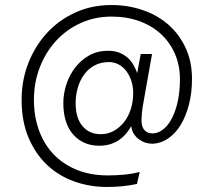

<svg xmlns="http://www.w3.org/2000/svg" viewBox="-20 -732 850 764"><path d="M406 12Q336 12 274 -10.5Q212 -33 166 -77Q120 -121 93 -185.5Q66 -250 66 -335Q66 -413 93 -481.5Q120 -550 167.5 -601.5Q215 -653 280.5 -682.5Q346 -712 423 -712Q490 -712 549 -691.5Q608 -671 651 -633Q694 -595 719 -540.5Q744 -486 744 -418Q744 -363 732 -316.5Q720 -270 699.5 -236Q679 -202 650.5 -182Q622 -162 589 -160Q558 -160 537 -175Q524 -183 514.5 -196.5Q505 -210 502 -230Q488 -205 471.5 -189.5Q455 -174 438.5 -166Q422 -158 405.5 -155Q389 -152 376 -152Q311 -152 271.5 -196.5Q232 -241 232 -322Q232 -359 244 -396Q256 -433 279 -463Q302 -493 335 -511.5Q368 -530 410 -530Q437 -530 457 -521.5Q477 -513 490.5 -500Q504 -487 512.5 -471Q521 -455 526 -441Q530 -461 533 -479.5Q536 -498 540 -517H585Q576 -467 567 -416Q558 -365 549 -314Q546 -297 544.5 -280.5Q543 -264 543 -253Q543 -226 556 -213Q568 -201 588 -201Q611 -202 631 -218.5Q651 -235 665.5 -264Q680 -293 688 -332Q696 -371 696 -417Q696 -472 676 -518Q656 -564 620 -597Q584 -630 534 -648Q484 -666 424 -666Q358 -666 301.5 -640.5Q245 -615 203.5 -570Q162 -525 138.5 -464.5Q115 -404 115 -334Q115 -271 134 -216.5Q153 -162 190 -121.5Q227 -81 282.5 -57.5Q338 -34 410 -34Q440 -34 473.5 -37Q507 -40 536 -48Q533 -36 530.5 -24Q528 -12 525 0Q469 12 406 12ZM414 -485Q381 -485 356 -471.5Q331 -458 314.5 -435Q298 -412 289.5 -382.5Q281 -353 281 -322V-320Q281 -263 308 -230.5Q335 -198 381 -198Q409 -198 432.5 -211Q456 -224 473.5 -246Q491 -268 500.5 -298Q510 -328 510 -362Q510 -387 503 -409Q496 -431 483.5 -448Q471 -465 453 -475Q435 -485 414 -485Z"/></svg>

Font: Transpass ExtraLight
Style: Regular
Weight: 200
Designer: Delve Withrington
Foundry: Delve Fonts
Version: Version 1.001;December 18, 2019;FontCreator 12.0.0.2547 64-b